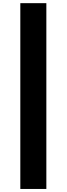

<svg xmlns="http://www.w3.org/2000/svg" viewBox="-20 -982 429 1236"><path d="M278.4 -961.6H110.8V234.4H278.4Z"/></svg>

Font: TID UI Extra Bold
Style: Regular
Weight: 800
Designer: The TID Project Authors
Foundry: Bakken & Bæck
Version: Version 1.001;hotconv 1.0.109;makeotfexe 2.5.65596